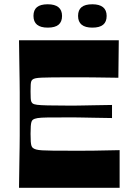

<svg xmlns="http://www.w3.org/2000/svg" viewBox="-20 -891 628 911"><path d="M70.2 0Q71.2 -72 71.9 -118Q72.6 -164 73.1 -194.5Q73.6 -225 73.6 -247.5Q73.6 -270 73.6 -293.5Q73.6 -317 73.6 -350Q73.6 -383 73.6 -406.5Q73.6 -430 73.6 -452.5Q73.6 -475 73.1 -505.5Q72.6 -536 71.9 -582Q71.2 -628 70.2 -700H543.6L541.6 -522.1Q499.5 -522.8 471.3 -523.1Q443.1 -523.4 420.4 -523.8Q397.8 -524.1 373.6 -524.1Q349.5 -524.1 316.1 -524.1Q264.8 -524.1 231.4 -523.8Q198.1 -523.4 178.6 -522.6Q159 -521.8 148.9 -519.6Q138.7 -517.4 134.3 -513.4Q130.7 -510.7 128.5 -505.4Q126.3 -500.1 125.7 -489.2Q125 -478.2 125 -457.1Q125 -436.2 125.7 -425.1Q126.3 -414 128.5 -409Q130.7 -404 134.3 -400.7Q140.3 -395.7 156.2 -393.7Q172.1 -391.7 206.1 -390.9Q240.2 -390 300.6 -390Q322.2 -390 336.9 -390Q351.5 -390 370.2 -390.5Q388.9 -391 421.5 -391.5Q454.2 -392 511.5 -393V-330.9Q454.2 -331.9 421.5 -332.4Q388.9 -332.9 370.2 -333.4Q351.5 -333.9 336.9 -333.9Q322.2 -333.9 300.6 -333.9Q240.2 -333.9 206.8 -333.6Q173.4 -333.2 158.2 -330.7Q143 -328.2 135.7 -322.6Q131.3 -319.2 129.2 -312.2Q127 -305.3 126 -292.3Q125 -279.4 125 -255.9Q125 -231.8 126 -218.8Q127 -205.9 129.2 -199.6Q131.3 -193.3 135.7 -189.3Q141.4 -184.6 151.2 -181.8Q161.1 -178.9 180.2 -177.7Q199.4 -176.6 232.1 -176.2Q264.8 -175.9 316.1 -175.9Q351.1 -175.9 376.3 -175.9Q401.4 -175.9 424.4 -176.2Q447.4 -176.6 476.1 -177.2Q504.8 -177.9 547.6 -178.6V0ZM206.6 -759.9Q138.8 -759.9 138.8 -815.6Q138.8 -843.4 155.3 -857Q171.9 -870.7 206.6 -870.7Q240 -870.7 257.2 -856.9Q274.4 -843 274.4 -815.3Q274.4 -787.6 257.9 -773.8Q241.3 -759.9 206.6 -759.9ZM418.2 -759.9Q350.4 -759.9 350.4 -815.6Q350.4 -843.4 366.9 -857Q383.5 -870.7 418.2 -870.7Q451.6 -870.7 468.8 -856.9Q486 -843 486 -815.3Q486 -787.6 469.5 -773.8Q452.9 -759.9 418.2 -759.9Z"/></svg>

Font: Ojuju ExtraLight
Style: Regular
Weight: 200
Designer: Chisaokwu Joboson, Mirko Velimirovic
Foundry: Udi Foundry
Version: Version 1.000